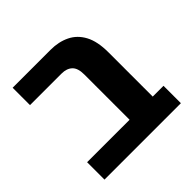

<svg xmlns="http://www.w3.org/2000/svg" viewBox="-151 -708 844 844"><g transform="rotate(-45 271.5 -285.5)"><path d="M38 0V-108H302V-390Q302 -429 284 -446Q266 -463 234 -463H38V-571H274Q324 -571 363 -552Q402 -533 424 -492Q446 -451 446 -383V-108H513V0Z"/></g></svg>

Font: Assistant
Style: Bold
Weight: 700
Designer: Hebrew By Ben Nathan, Latin by Paul Hunt
Version: Version 3.000